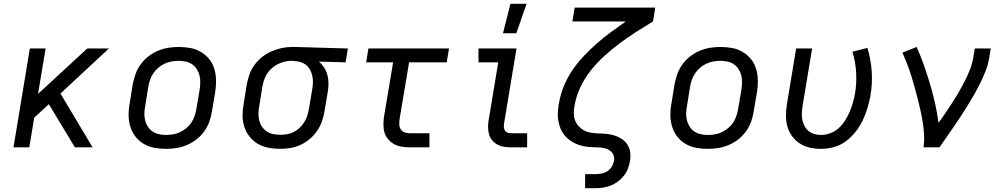

<svg xmlns="http://www.w3.org/2000/svg" viewBox="-20 -775 5290 1010"><path d="M374 0 237 -227 160 -156 134 0H51L137 -520H220L180 -281L439 -520H553L298 -283L467 0Z M854 8Q822 8 792 2.5Q762 -3 736.5 -18Q711 -33 693 -56Q675 -79 666 -107.5Q657 -136 656.5 -167Q656 -198 662 -230L678 -330Q683 -357 692.5 -384Q702 -411 719 -435Q736 -459 759.5 -477.5Q783 -496 810 -507.5Q837 -519 864.5 -523.5Q892 -528 919 -528Q951 -528 981 -522.5Q1011 -517 1036.5 -502Q1062 -487 1080.5 -464Q1099 -441 1107.5 -412.5Q1116 -384 1116.5 -353Q1117 -322 1112 -290L1095 -190Q1091 -163 1081.5 -136Q1072 -109 1055 -85Q1038 -61 1014.5 -42.5Q991 -24 964 -12.5Q937 -1 909 3.5Q881 8 854 8ZM854 -65Q873 -65 892 -68.5Q911 -72 928.5 -80.5Q946 -89 961.5 -102Q977 -115 987.5 -131.5Q998 -148 1004 -166Q1010 -184 1013 -202L1030 -302Q1033 -322 1033.5 -341Q1034 -360 1029.5 -378Q1025 -396 1015 -411.5Q1005 -427 990.5 -437Q976 -447 957 -451Q938 -455 919 -455Q900 -455 881.5 -451.5Q863 -448 845 -439.5Q827 -431 812 -418Q797 -405 786 -388.5Q775 -372 769 -354Q763 -336 760 -318L744 -218Q740 -198 739.5 -179Q739 -160 743.5 -142Q748 -124 758 -108.5Q768 -93 783 -83Q798 -73 816.5 -69Q835 -65 854 -65Z M1453 8Q1422 8 1391.5 2Q1361 -4 1336 -18.5Q1311 -33 1293 -56Q1275 -79 1265.5 -107.5Q1256 -136 1256 -167Q1256 -198 1262 -230L1278 -330Q1283 -357 1292 -383Q1301 -409 1318 -432.5Q1335 -456 1358 -474.5Q1381 -493 1407.5 -504.5Q1434 -516 1461 -522Q1488 -528 1515 -528H1531L1810 -520L1798 -447L1658 -451Q1674 -437 1685.5 -419Q1697 -401 1702.5 -380Q1708 -359 1708 -336Q1708 -313 1704 -290L1687 -190Q1683 -163 1673.5 -136.5Q1664 -110 1648 -86.5Q1632 -63 1609.5 -44Q1587 -25 1561 -13Q1535 -1 1507.5 3.5Q1480 8 1453 8ZM1454 -66Q1472 -66 1490.5 -69Q1509 -72 1526 -81Q1543 -90 1557 -103.5Q1571 -117 1581 -133Q1591 -149 1596.5 -166.5Q1602 -184 1605 -202L1622 -302Q1625 -320 1626 -338Q1627 -356 1623.5 -373Q1620 -390 1612.5 -405Q1605 -420 1592.5 -431Q1580 -442 1563.5 -447.5Q1547 -453 1529 -454L1519 -455H1510Q1492 -455 1474 -450Q1456 -445 1439.5 -436.5Q1423 -428 1408.5 -415Q1394 -402 1384 -386Q1374 -370 1368.5 -352.5Q1363 -335 1360 -318L1344 -218Q1340 -198 1339.5 -179Q1339 -160 1343.5 -142Q1348 -124 1358 -109Q1368 -94 1382.5 -84Q1397 -74 1416 -70Q1435 -66 1454 -66Z M2135 0Q2113 0 2092 -3.5Q2071 -7 2053.5 -16.5Q2036 -26 2022.5 -41.5Q2009 -57 2003 -76.5Q1997 -96 1997 -117.5Q1997 -139 2000 -161L2048 -447H1906L1918 -520H2342L2330 -447H2132L2082 -149Q2080 -135 2080.5 -120.5Q2081 -106 2088 -95Q2095 -84 2107.5 -79Q2120 -74 2135 -74H2239V0Z M2667 0Q2648 0 2630 -3Q2612 -6 2596.5 -14.5Q2581 -23 2569.5 -36.5Q2558 -50 2553 -67Q2548 -84 2547.5 -102.5Q2547 -121 2550 -140L2601 -447H2497V-520H2697L2632 -128Q2630 -118 2630.5 -108Q2631 -98 2635 -90Q2639 -82 2648 -78Q2657 -74 2667 -74H2753V0ZM2626 -600 2665 -755H2750L2696 -600Z M3058 215V141H3111Q3127 141 3143.5 138Q3160 135 3174.5 126Q3189 117 3198 102Q3207 87 3210 71Q3213 55 3207 40.5Q3201 26 3189 17.5Q3177 9 3162 5Q3147 1 3131 0.5Q3115 0 3099 -0.5Q3083 -1 3067.5 -3Q3052 -5 3037 -9Q3022 -13 3008 -19.5Q2994 -26 2981.5 -34.5Q2969 -43 2958.5 -53.5Q2948 -64 2940 -76.5Q2932 -89 2927 -103Q2922 -117 2918.5 -132.5Q2915 -148 2914.5 -163.5Q2914 -179 2915.5 -195Q2917 -211 2919 -228L2920 -229Q2927 -274 2944.5 -318Q2962 -362 2988.5 -402Q3015 -442 3048.5 -477.5Q3082 -513 3118 -545Q3154 -577 3193.5 -606Q3233 -635 3272 -662H2991L3003 -735H3427L3415 -662Q3370 -635 3325.5 -606.5Q3281 -578 3239 -546.5Q3197 -515 3157.5 -479Q3118 -443 3085.5 -401.5Q3053 -360 3031.5 -313Q3010 -266 3002 -217Q2998 -197 2998.5 -177.5Q2999 -158 3005.5 -141Q3012 -124 3024.5 -110.5Q3037 -97 3053 -88.5Q3069 -80 3088.5 -77Q3108 -74 3127 -73H3128Q3151 -73 3173 -70.5Q3195 -68 3215 -61.5Q3235 -55 3252.5 -43Q3270 -31 3281 -13.5Q3292 4 3295 26Q3298 48 3294 71Q3291 91 3283.5 111Q3276 131 3262.5 148.5Q3249 166 3231 179.5Q3213 193 3193 201Q3173 209 3152.5 212Q3132 215 3111 215Z M3704 8Q3672 8 3642 2.5Q3612 -3 3586.5 -18Q3561 -33 3543 -56Q3525 -79 3516 -107.5Q3507 -136 3506.5 -167Q3506 -198 3512 -230L3528 -330Q3533 -357 3542.5 -384Q3552 -411 3569 -435Q3586 -459 3609.5 -477.5Q3633 -496 3660 -507.5Q3687 -519 3714.5 -523.5Q3742 -528 3769 -528Q3801 -528 3831 -522.5Q3861 -517 3886.5 -502Q3912 -487 3930.5 -464Q3949 -441 3957.5 -412.5Q3966 -384 3966.5 -353Q3967 -322 3962 -290L3945 -190Q3941 -163 3931.5 -136Q3922 -109 3905 -85Q3888 -61 3864.5 -42.5Q3841 -24 3814 -12.5Q3787 -1 3759 3.5Q3731 8 3704 8ZM3704 -65Q3723 -65 3742 -68.5Q3761 -72 3778.5 -80.5Q3796 -89 3811.5 -102Q3827 -115 3837.5 -131.5Q3848 -148 3854 -166Q3860 -184 3863 -202L3880 -302Q3883 -322 3883.5 -341Q3884 -360 3879.5 -378Q3875 -396 3865 -411.5Q3855 -427 3840.5 -437Q3826 -447 3807 -451Q3788 -455 3769 -455Q3750 -455 3731.5 -451.5Q3713 -448 3695 -439.5Q3677 -431 3662 -418Q3647 -405 3636 -388.5Q3625 -372 3619 -354Q3613 -336 3610 -318L3594 -218Q3590 -198 3589.5 -179Q3589 -160 3593.5 -142Q3598 -124 3608 -108.5Q3618 -93 3633 -83Q3648 -73 3666.5 -69Q3685 -65 3704 -65Z M4299 8Q4268 8 4239.5 1.5Q4211 -5 4187 -20.5Q4163 -36 4146 -59.5Q4129 -83 4121.5 -111Q4114 -139 4114.5 -169Q4115 -199 4120 -230L4168 -520H4252L4202 -218Q4199 -199 4198 -180.5Q4197 -162 4200.5 -145Q4204 -128 4212 -112.5Q4220 -97 4233 -86Q4246 -75 4263.5 -70Q4281 -65 4299 -65Q4323 -65 4348.5 -74.5Q4374 -84 4393 -102Q4412 -120 4426 -142Q4440 -164 4450 -188Q4460 -212 4467 -236Q4474 -260 4478 -284Q4487 -341 4483.5 -396.5Q4480 -452 4464 -503L4543 -523Q4561 -464 4565.5 -400.5Q4570 -337 4559 -272Q4553 -239 4543 -206Q4533 -173 4518 -141.5Q4503 -110 4480.5 -81.5Q4458 -53 4429 -31.5Q4400 -10 4366 -1Q4332 8 4299 8Z M4838 0Q4843 -34 4841 -67Q4839 -100 4834 -132Q4829 -164 4822 -195Q4815 -226 4807 -257Q4799 -288 4790.5 -319Q4782 -350 4772.5 -380Q4763 -410 4751.5 -439.5Q4740 -469 4727 -498L4802 -528Q4823 -481 4840 -432.5Q4857 -384 4872 -334Q4887 -284 4898.5 -233Q4910 -182 4917 -129Q4937 -156 4955 -183Q4973 -210 4991 -237.5Q5009 -265 5025 -293Q5041 -321 5055.5 -349.5Q5070 -378 5082 -408Q5094 -438 5099 -468L5108 -520H5192L5183 -468Q5178 -436 5166 -405Q5154 -374 5139.5 -344Q5125 -314 5108.5 -284.5Q5092 -255 5074 -226Q5056 -197 5037.5 -168.5Q5019 -140 4999.5 -111.5Q4980 -83 4960.5 -55.5Q4941 -28 4922 0Z"/></svg>

Font: Iosevka Custom Oblique
Style: Regular
Weight: 400
Italic angle: -9°
Designer: Belleve Invis
Foundry: Belleve Invis
Version: Version 27.0.1